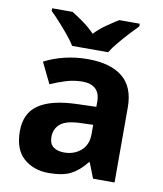

<svg xmlns="http://www.w3.org/2000/svg" viewBox="-86 -836 776 915"><g transform="rotate(10 302.0 -378.0)"><path d="M302 -557Q412 -557 470.5 -509.5Q529 -462 529 -364V0H425L396 -74H392Q357 -30 318 -10Q279 10 211 10Q138 10 90 -32.5Q42 -75 42 -163Q42 -250 103 -291.5Q164 -333 286 -337L381 -340V-364Q381 -407 358.5 -427Q336 -447 296 -447Q256 -447 218 -435.5Q180 -424 142 -407L93 -508Q137 -531 190.5 -544Q244 -557 302 -557ZM323 -251Q251 -249 223 -225Q195 -201 195 -162Q195 -128 215 -113.5Q235 -99 267 -99Q315 -99 348 -127.5Q381 -156 381 -208V-253ZM217 -606Q203 -629 180.5 -656Q158 -683 134.5 -709Q111 -735 92 -753V-766H191Q217 -750 247 -728.5Q277 -707 303 -680Q329 -707 360 -728.5Q391 -750 417 -766H516V-753Q498 -735 474 -709Q450 -683 427.5 -656Q405 -629 391 -606Z"/></g></svg>

Font: Noto Sans Tangsa
Style: Regular
Weight: 400
Designer: David Williams
Foundry: Google LLC
Version: Version 1.504